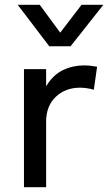

<svg xmlns="http://www.w3.org/2000/svg" viewBox="-20 -777 449 797"><path d="M79.5 0V-490H171.5V-419Q201 -467 241.8 -486.2Q282.5 -505.5 328.5 -505.5Q343 -505.5 356.5 -504Q370 -502.5 383 -500L369.5 -404.5Q355.5 -408.5 341 -410.8Q326.5 -413 312.5 -413Q251 -413 211.2 -374.8Q171.5 -336.5 171.5 -272.5V0ZM184.5 -585 53.5 -757H145L230 -641.5L318.5 -757H409L273 -585Z"/></svg>

Font: Geologica Thin Roman Light
Style: Regular
Weight: 300
Version: Version 1.010;gftools[0.9.28]